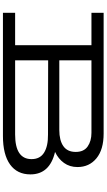

<svg xmlns="http://www.w3.org/2000/svg" viewBox="271 -997 726 1308"><g transform="rotate(90 634.0 -343.0)"><path d="M1168 -187Q1168 -97 1100.5 -48.5Q1033 0 906 0H67V-83H288V-603H67V-686H890Q999 -686 1058.5 -637Q1118 -588 1118 -508Q1118 -455 1090 -416Q1062 -377 1015 -355Q1168 -319 1168 -187ZM391 -603V-384H866Q936 -384 975.5 -411.5Q1015 -439 1015 -496Q1015 -551 978 -577Q941 -603 885 -603ZM1064 -195Q1064 -253 1019.5 -280.5Q975 -308 896 -307L391 -308V-83H896Q1064 -83 1064 -195Z"/></g></svg>

Font: BioRhyme Expanded
Style: Regular
Weight: 400
Width: 7
Designer: Aoife Mooney
Foundry: Aoife Mooney Type
Version: Version 1.000